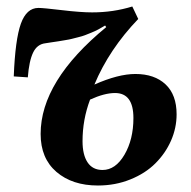

<svg xmlns="http://www.w3.org/2000/svg" viewBox="-20 -552 583 586"><path d="M268.1 -293.9Q340.8 -326.2 393.1 -326.2Q451.7 -326.2 485.4 -294.4Q519 -262.7 519 -203.1Q519 -161.6 502 -122.8Q484.9 -84 454.3 -53.5Q423.8 -22.9 377.9 -4.4Q332 14.2 278.8 14.2Q200.7 14.2 152.3 -27.3Q104 -68.8 104 -143.1Q104 -304.7 304.2 -469.2L300.8 -474.1Q290.5 -467.8 280.5 -462.4Q270.5 -457 259 -452.4Q247.6 -447.8 239.5 -444.6Q231.4 -441.4 218 -438.2Q204.6 -435.1 198.7 -433.3Q192.9 -431.6 177.5 -429.2Q162.1 -426.8 158.4 -426Q154.8 -425.3 137.5 -422.9Q120.1 -420.4 118.2 -419.9Q93.3 -417 81.1 -391.6Q68.8 -366.2 64.9 -315.9L22 -318.8Q26.4 -431.6 43.7 -479.7Q61 -527.8 97.2 -527.8Q112.3 -527.8 169.2 -521Q226.1 -514.2 261.2 -514.2Q325.7 -514.2 383.8 -532.2L401.9 -494.1Q313 -401.4 268.1 -293.9ZM254.9 -248Q231.9 -187 231.9 -121.1Q231.9 -79.6 247.3 -56.4Q262.7 -33.2 293 -33.2Q332.5 -33.2 359.9 -79.8Q387.2 -126.5 387.2 -191.9Q387.2 -268.1 331.1 -268.1Q298.8 -268.1 254.9 -248Z"/></svg>

Font: Literata SemiBold
Style: Italic
Weight: 650
Italic angle: -2.39999°
Designer: Latin by Veronika Burian and Jose Scaglione. Greek by Irene Vlachou. Cyrillic by Vera Evstafieva
Foundry: TypeTogether
Version: Version 3.021